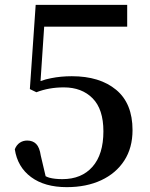

<svg xmlns="http://www.w3.org/2000/svg" viewBox="-20 -755 619 791"><path d="M255 16Q164 16 108 -25.5Q52 -67 41 -140Q48 -158 61.5 -167Q75 -176 92 -176Q115 -176 129 -162Q143 -148 148 -114L168 -29Q176 -25 183 -23Q205 -17 237 -17Q316 -17 361 -68Q406 -119 406 -214Q406 -305 361.5 -350Q317 -395 243 -395Q212 -395 184 -390Q156 -385 130 -375L103 -388L127 -735H504V-645H162L147 -421Q169 -429 191 -433Q231 -441 276 -441Q391 -441 458.5 -385Q526 -329 526 -219Q526 -146 492 -93.5Q458 -41 397 -12.5Q336 16 255 16Z"/></svg>

Font: Early Summer Mincho SemiBold
Style: Regular
Weight: 600
Designer: GuiWonder
Version: Version 1.002